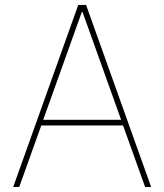

<svg xmlns="http://www.w3.org/2000/svg" viewBox="-20 -747 656 767"><path d="M583.8 0H559.7L471.6 -245.7H144.9L56.8 0H32.7L292.6 -727.3H323.9ZM463.8 -268.5 309.7 -698.9H306.8L152.7 -268.5Z"/></svg>

Font: Linik Sans Thin
Style: Regular
Weight: 100
Designer: Fonts by Rasmus Andersson / Changes by Cristiano Sobral with parts from Marc Monis
Foundry: rsms
Version: Version 3.020; ttfautohint (v1.6)